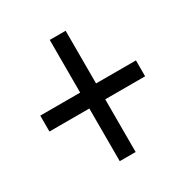

<svg xmlns="http://www.w3.org/2000/svg" viewBox="-173 -901 1005 1042"><g transform="rotate(-30 329.5 -380.0)"><path d="M379.9 -759.8Q355.5 -759.8 280.3 -759.8Q280.3 -677.7 280.3 -429.7Q217.8 -429.7 30.3 -429.7Q30.3 -405.3 30.3 -330.1Q92.8 -330.1 280.3 -330.1Q280.3 -247.1 280.3 0Q304.7 0 379.9 0Q379.9 -82 379.9 -330.1Q442.4 -330.1 629.9 -330.1Q629.9 -355.5 629.9 -429.7Q567.4 -429.7 379.9 -429.7Q379.9 -512.7 379.9 -759.8Z"/></g></svg>

Font: Alibu-Mazigh Belkasim 1
Style: Bold
Weight: 400
Designer: Mazigh Moubarik Belkasim
Version: Version 1.0